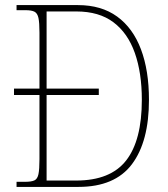

<svg xmlns="http://www.w3.org/2000/svg" viewBox="-20 -734 660 754"><path d="M45 0V-20H78Q103 -20 115 -25.5Q127 -31 131 -50Q135 -69 135 -109V-361H35V-386H135V-606Q135 -645 131 -663.5Q127 -682 115.5 -688Q104 -694 80 -694H45V-714H286Q378 -714 440 -669Q502 -624 533.5 -540.5Q565 -457 565 -342Q565 -178 498 -89Q431 0 288 0ZM279 -25Q414 -25 475.5 -104Q537 -183 537 -342Q537 -448 509.5 -526Q482 -604 425.5 -646.5Q369 -689 280 -689H163V-386H368V-361H163V-25Z"/></svg>

Font: Noto Serif Georgian SemiCondensed Thin
Style: Regular
Weight: 100
Width: 4
Designer: Monotype Design Team, Akaki Razmadze
Foundry: Google LLC
Version: Version 2.003; ttfautohint (v1.8.4.7-5d5b)